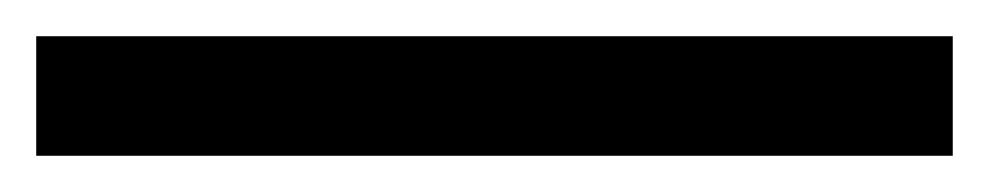

<svg xmlns="http://www.w3.org/2000/svg" viewBox="-23 -846 546 106"><path d="M503 -760H-3V-826H503Z"/></svg>

Font: Noto Sans Tifinagh Ghat
Style: Regular
Weight: 400
Designer: JamraPatel
Foundry: JamraPatel LLC
Version: Version 2.006; ttfautohint (v1.8.4.7-5d5b)